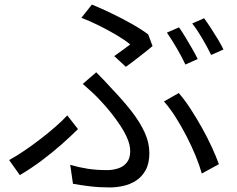

<svg xmlns="http://www.w3.org/2000/svg" viewBox="-20 -785 1040 842"><path d="M481 -539Q501 -553 520.5 -567.5Q540 -582 551 -590Q530 -608 494 -629.5Q458 -651 417 -671.5Q376 -692 337 -707L383 -765Q422 -749 468 -727Q514 -705 557.5 -680.5Q601 -656 630 -634L649 -583Q640 -575 626 -564Q612 -553 595.5 -540Q579 -527 562.5 -514.5Q546 -502 532 -492ZM288 -62Q326 -51 364.5 -45Q403 -39 450 -39Q473 -39 496.5 -46Q520 -53 535.5 -71.5Q551 -90 551 -122Q551 -148 539 -176.5Q527 -205 507.5 -234.5Q488 -264 466 -291.5Q444 -319 423 -341Q407 -359 385.5 -379Q364 -399 343 -417L402 -468Q421 -449 439.5 -429.5Q458 -410 475 -391Q522 -342 558 -295.5Q594 -249 614.5 -204Q635 -159 635 -114Q635 -68 618.5 -38.5Q602 -9 576 7.5Q550 24 520 30.5Q490 37 463 37Q415 37 374 32Q333 27 300 21ZM865 -24Q855 -60 837.5 -102.5Q820 -145 797.5 -188.5Q775 -232 750 -271.5Q725 -311 699 -340L764 -377Q790 -347 816 -307Q842 -267 866 -224Q890 -181 909 -139.5Q928 -98 940 -65ZM322 -219Q293 -190 252 -153.5Q211 -117 163.5 -81.5Q116 -46 67 -17L20 -83Q51 -100 86.5 -124Q122 -148 157 -175Q192 -202 223 -229Q254 -256 275 -279ZM765 -665Q778 -647 793 -622Q808 -597 822.5 -572Q837 -547 847 -526L793 -502Q779 -533 755.5 -573Q732 -613 712 -642ZM875 -705Q889 -686 905 -661.5Q921 -637 936 -612Q951 -587 960 -568L906 -544Q890 -577 867.5 -615.5Q845 -654 823 -682Z"/></svg>

Font: Noto Sans TC
Style: Regular
Weight: 400
Designer: Ryoko NISHIZUKA  (kana, bopomofo & ideographs); Paul D. Hunt (Latin, Greek & Cyrillic); Sandoll Communications , Soo-you
Foundry: Adobe
Version: Version 2.004-H2;hotconv 1.0.118;makeotfexe 2.5.65603